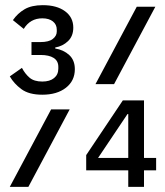

<svg xmlns="http://www.w3.org/2000/svg" viewBox="-20 -724 640 744"><path d="M144 -357Q92 -357 63 -378.5Q34 -400 18 -428L65 -461Q77 -438 94.5 -423Q112 -408 144 -408Q173 -408 189.5 -421.5Q206 -435 206 -458V-465Q206 -488 188 -499.5Q170 -511 137 -511H102V-561H137Q169 -561 184.5 -573Q200 -585 200 -602V-609Q200 -629 185 -641Q170 -653 144 -653Q97 -653 72 -612L30 -646Q48 -672 75 -688Q102 -704 146 -704Q200 -704 232 -680.5Q264 -657 264 -617Q264 -584 243.5 -564.5Q223 -545 194 -540V-536Q226 -531 248 -511Q270 -491 270 -456Q270 -411 235.5 -384Q201 -357 144 -357ZM510 -698H582L422 -398H350ZM178 -300H250L90 0H18ZM477 -64H314V-123L456 -335H538V-112H585V-64H538V0H477ZM477 -112V-282H474L360 -112Z"/></svg>

Font: IBM Plex Mono
Style: Regular
Weight: 400
Monospace: yes
Designer: Mike Abbink, Paul van der Laan, Pieter van Rosmalen
Foundry: Bold Monday
Version: Version 2.3